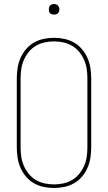

<svg xmlns="http://www.w3.org/2000/svg" viewBox="-20 -932 540 960"><path d="M250 8Q224 8 198 2.5Q172 -3 149.5 -16Q127 -29 110 -49Q93 -69 82.5 -93Q72 -117 68 -143Q64 -169 64 -195V-540Q64 -566 68 -592Q72 -618 82.5 -642Q93 -666 110 -686Q127 -706 149.5 -719Q172 -732 198 -737.5Q224 -743 250 -743Q276 -743 302 -737.5Q328 -732 350.5 -719Q373 -706 390 -686Q407 -666 417.5 -642Q428 -618 432 -592Q436 -566 436 -540V-195Q436 -169 432 -143Q428 -117 417.5 -93Q407 -69 390 -49Q373 -29 350.5 -16Q328 -3 302 2.5Q276 8 250 8ZM250 -10Q274 -10 297 -15Q320 -20 340.5 -32Q361 -44 376 -62.5Q391 -81 400.5 -102.5Q410 -124 413.5 -147.5Q417 -171 417 -195V-540Q417 -564 413.5 -587.5Q410 -611 400.5 -632.5Q391 -654 376 -672.5Q361 -691 340.5 -703Q320 -715 297 -720Q274 -725 250 -725Q226 -725 203 -720Q180 -715 159.5 -703Q139 -691 124 -672.5Q109 -654 99.5 -632.5Q90 -611 86.5 -587.5Q83 -564 83 -540V-195Q83 -171 86.5 -147.5Q90 -124 99.5 -102.5Q109 -81 124 -62.5Q139 -44 159.5 -32Q180 -20 203 -15Q226 -10 250 -10ZM250 -859Q245 -859 239.5 -860.5Q234 -862 230.5 -865.5Q227 -869 225.5 -874.5Q224 -880 224 -885Q224 -890 225.5 -895.5Q227 -901 230.5 -904.5Q234 -908 239.5 -910Q245 -912 250 -912Q255 -912 260.5 -910Q266 -908 269.5 -904.5Q273 -901 275 -895.5Q277 -890 277 -885Q277 -880 275 -874.5Q273 -869 269.5 -865.5Q266 -862 260.5 -860.5Q255 -859 250 -859Z"/></svg>

Font: Iosevka Curly Thin
Style: Regular
Weight: 100
Monospace: yes
Designer: Belleve Invis
Foundry: Belleve Invis
Version: Version 22.1.2; ttfautohint (v1.8.4)